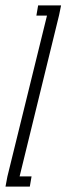

<svg xmlns="http://www.w3.org/2000/svg" viewBox="-60 -695 247 715"><path d="M-39.5 0H51L57.5 -38H13L160 -638.5L167.5 -675H82L75.5 -637H115L-32.5 -37.5Z"/></svg>

Font: Anybody UltraCondensed Light
Style: Italic
Weight: 300
Width: 1
Italic angle: -10°
Version: Version 1.113;gftools[0.9.25]